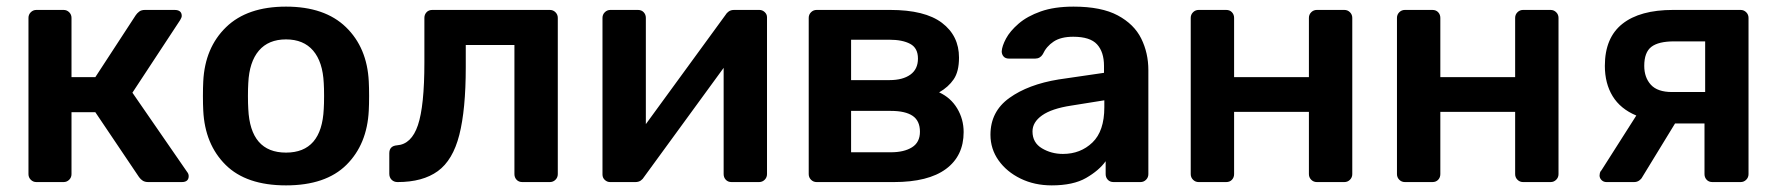

<svg xmlns="http://www.w3.org/2000/svg" viewBox="-20 -550 5371 580"><path d="M90 0Q80 0 73 -7Q66 -14 66 -24V-496Q66 -506 73 -513Q80 -520 90 -520H172Q182 -520 189 -513Q196 -506 196 -496V-317H268L390 -504Q394 -510 400.5 -515Q407 -520 418 -520H507Q529 -520 529 -502Q529 -497 524 -489L380 -270L545 -31Q550 -25 550 -18Q550 0 529 0H428Q418 0 411.5 -4Q405 -8 400 -15L268 -211H196V-24Q196 -14 189 -7Q182 0 172 0Z M844 10Q724 10 661.5 -52Q599 -114 594 -216Q593 -234 593 -260Q593 -286 594 -304Q599 -406 663 -468Q727 -530 844 -530Q961 -530 1025 -468Q1089 -406 1094 -304Q1095 -286 1095 -260Q1095 -234 1094 -216Q1089 -114 1026.5 -52Q964 10 844 10ZM844 -89Q952 -89 958 -221Q959 -236 959 -260Q959 -284 958 -299Q955 -363 926 -397Q897 -431 844 -431Q791 -431 762 -397Q733 -363 730 -299Q729 -284 729 -260Q729 -236 730 -221Q736 -89 844 -89Z M1181 0Q1170 0 1163 -7Q1156 -14 1156 -25V-87Q1156 -109 1179 -111Q1223 -114 1242.5 -172Q1262 -230 1262 -361V-496Q1262 -506 1268.5 -513Q1275 -520 1286 -520H1641Q1651 -520 1658 -513Q1665 -506 1665 -496V-24Q1665 -14 1658 -7Q1651 0 1641 0H1558Q1547 0 1540.5 -7Q1534 -14 1534 -24V-414H1387V-347Q1387 -219 1367.5 -142.5Q1348 -66 1302.5 -33Q1257 0 1181 0Z M1823 0Q1814 0 1807 -6.5Q1800 -13 1800 -23V-496Q1800 -506 1807 -513Q1814 -520 1824 -520H1907Q1918 -520 1924.5 -513Q1931 -506 1931 -496V-175L2171 -504Q2175 -511 2181.5 -515.5Q2188 -520 2198 -520H2274Q2283 -520 2290 -513.5Q2297 -507 2297 -498V-24Q2297 -14 2290 -7Q2283 0 2273 0H2190Q2179 0 2172.5 -7Q2166 -14 2166 -24V-345L1926 -16Q1922 -9 1915.5 -4.5Q1909 0 1899 0Z M2447 0Q2437 0 2430 -7Q2423 -14 2423 -24V-496Q2423 -506 2430 -513Q2437 -520 2447 -520H2669Q2774 -520 2825.5 -481Q2877 -442 2877 -376Q2877 -334 2861 -310.5Q2845 -287 2817 -271Q2852 -255 2871.5 -222.5Q2891 -190 2891 -151Q2891 -79 2837.5 -39.5Q2784 0 2680 0ZM2551 -308H2667Q2707 -308 2730 -324.5Q2753 -341 2753 -373Q2753 -405 2729.5 -417.5Q2706 -430 2667 -430H2551ZM2551 -90H2671Q2711 -90 2735 -105Q2759 -120 2759 -152Q2759 -185 2737 -200Q2715 -215 2671 -215H2551Z M3157 10Q3105 10 3063 -10.5Q3021 -31 2996.5 -65.5Q2972 -100 2972 -143Q2972 -213 3029 -254Q3086 -295 3178 -310L3315 -330V-351Q3315 -393 3294 -416Q3273 -439 3222 -439Q3185 -439 3163 -424.5Q3141 -410 3130 -386Q3122 -373 3107 -373H3028Q3017 -373 3011.5 -379.5Q3006 -386 3006 -395Q3007 -411 3019 -433.5Q3031 -456 3057 -478.5Q3083 -501 3124 -515.5Q3165 -530 3223 -530Q3307 -530 3356.5 -503.5Q3406 -477 3427.5 -433.5Q3449 -390 3449 -338V-24Q3449 -14 3442 -7Q3435 0 3425 0H3344Q3333 0 3326.5 -7Q3320 -14 3320 -24V-63Q3300 -35 3261 -12.5Q3222 10 3157 10ZM3191 -85Q3244 -85 3280 -119.5Q3316 -154 3316 -226V-247L3216 -231Q3157 -222 3128 -201.5Q3099 -181 3099 -153Q3099 -119 3127.5 -102Q3156 -85 3191 -85Z M3601 0Q3591 0 3584 -7Q3577 -14 3577 -24V-496Q3577 -506 3584 -513Q3591 -520 3601 -520H3684Q3695 -520 3701.5 -513Q3708 -506 3708 -496V-317H3934V-496Q3934 -506 3941 -513Q3948 -520 3958 -520H4041Q4051 -520 4058 -513Q4065 -506 4065 -496V-24Q4065 -14 4058 -7Q4051 0 4041 0H3958Q3948 0 3941 -7Q3934 -14 3934 -24V-212H3708V-24Q3708 -14 3701.5 -7Q3695 0 3684 0Z M4224 0Q4214 0 4207 -7Q4200 -14 4200 -24V-496Q4200 -506 4207 -513Q4214 -520 4224 -520H4307Q4318 -520 4324.5 -513Q4331 -506 4331 -496V-317H4557V-496Q4557 -506 4564 -513Q4571 -520 4581 -520H4664Q4674 -520 4681 -513Q4688 -506 4688 -496V-24Q4688 -14 4681 -7Q4674 0 4664 0H4581Q4571 0 4564 -7Q4557 -14 4557 -24V-212H4331V-24Q4331 -14 4324.5 -7Q4318 0 4307 0Z M4833 0Q4824 0 4818 -6Q4812 -12 4812 -20Q4812 -23 4813 -27.5Q4814 -32 4818 -36L4923 -201Q4875 -221 4851.5 -259.5Q4828 -298 4828 -351Q4828 -436 4881 -478Q4934 -520 5034 -520H5238Q5248 -520 5255 -513Q5262 -506 5262 -496V-24Q5262 -14 5255 -7Q5248 0 5238 0H5153Q5142 0 5135.5 -7Q5129 -14 5129 -24V-177H5040L4941 -15Q4938 -9 4931.5 -4.5Q4925 0 4916 0ZM5031 -272H5131V-425H5037Q4990 -425 4968.5 -408.5Q4947 -392 4947 -351Q4947 -316 4967 -294Q4987 -272 5031 -272Z"/></svg>

Font: Rubik Medium
Style: Regular
Weight: 500
Designer: Hubert and Fischer
Foundry: Hubert and Fischer
Version: Version 2.300; ttfautohint (v1.8.4.7-5d5b);gftools[0.9.30]